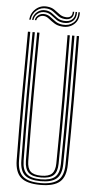

<svg xmlns="http://www.w3.org/2000/svg" viewBox="-62 -979 511 1021"><g transform="rotate(5 193.5 -468.0)"><path d="M193.8 6Q121.5 6 89.8 -21.8Q58 -49.5 57 -113.8Q55 -283.2 55.2 -455Q55.5 -626.8 57 -800H69.5Q67.8 -634 67.5 -461.4Q67.2 -288.8 69.5 -114Q70.2 -54.2 99.6 -29Q129 -3.8 193.8 -3.8Q258 -3.8 287.5 -28.9Q317 -54 317.8 -114Q320 -283.2 319.8 -455Q319.5 -626.8 317.8 -800H330Q331.8 -626.8 332 -457.1Q332.2 -287.5 330 -113.8Q329.2 -49.5 297.5 -21.8Q265.8 6 193.8 6ZM193.8 -13.8Q134.8 -13.8 108.6 -36.9Q82.5 -60 81.8 -114.2Q79.5 -284.2 79.8 -455.4Q80 -626.5 81.8 -800H94Q92.2 -633.2 92 -460.4Q91.8 -287.5 94 -114.2Q94.8 -65.2 118.1 -44.5Q141.5 -23.8 193.8 -23.8Q245.8 -23.8 269.1 -44.5Q292.5 -65.2 293 -114.2Q295.2 -283.8 295 -455.1Q294.8 -626.5 293 -800H305.5Q307 -627.2 307.4 -457.5Q307.8 -287.8 305.5 -114.2Q304.8 -60 278.5 -36.9Q252.2 -13.8 193.8 -13.8ZM193.8 -33.5Q147.8 -33.5 127.4 -52.2Q107 -71 106.2 -114.5Q104 -285.2 104.4 -455.9Q104.8 -626.5 106.2 -800H118.8Q117 -634 116.8 -460.5Q116.5 -287 118.8 -114.8Q119.2 -77 136.2 -60.1Q153.2 -43.2 193.8 -43.2Q234 -43.2 251 -60.1Q268 -77 268.5 -114.8Q270.8 -285.2 270.5 -455.9Q270.2 -626.5 268.5 -800H280.8Q282.5 -627 282.8 -457Q283 -287 280.8 -114.5Q280.2 -70.5 259.8 -52Q239.2 -33.5 193.8 -33.5ZM58.2 -864.5Q61.5 -900.5 87.6 -923.1Q113.8 -945.8 149.8 -941.5Q171.8 -939.2 186.9 -928.6Q202 -918 215.8 -907.4Q229.5 -896.8 247.2 -894.8Q265 -892.2 275.6 -900.1Q286.2 -908 285.5 -926.5H293Q293.8 -903.5 280.4 -892.6Q267 -881.8 244.8 -884.2Q224 -886.2 209.8 -896.9Q195.5 -907.5 181.5 -918.1Q167.5 -928.8 147.8 -931.2Q116.2 -935.2 92.5 -915.6Q68.8 -896 66 -864.5ZM73.5 -864.5Q75.8 -891 96.5 -907.9Q117.2 -924.8 144.5 -921Q163.2 -918.5 177.2 -907.8Q191.2 -897 206 -886.5Q220.8 -876 241.8 -874Q269 -871.5 285.2 -884.9Q301.5 -898.2 300.5 -926.5H308.2Q309.2 -893.5 289.8 -877.1Q270.2 -860.8 240 -863.5Q217.5 -865.8 202.4 -876.4Q187.2 -887 173.8 -897.6Q160.2 -908.2 142.8 -910.5Q118.2 -913.8 100.6 -899.9Q83 -886 81 -864.5ZM88.5 -864.5Q90 -881 105 -892.1Q120 -903.2 140.5 -900.5Q156.8 -898.2 170.2 -887.5Q183.8 -876.8 199.4 -866.1Q215 -855.5 237.2 -853.2Q271.2 -850 294.1 -869.4Q317 -888.8 315.8 -926.5H323.2Q324.8 -883.8 298.5 -861.5Q272.2 -839.2 235.2 -843Q210.8 -845 193.8 -855.8Q176.8 -866.5 163.6 -877.2Q150.5 -888 138 -890Q122.8 -892.8 109.9 -884.4Q97 -876 96.2 -864.5Z"/></g></svg>

Font: Big Shoulders Inline Text Light
Style: Regular
Weight: 300
Designer: Patric King
Foundry: XO Type Co
Version: Version 1.000